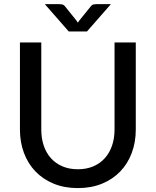

<svg xmlns="http://www.w3.org/2000/svg" viewBox="-20 -930 778 958"><path d="M368.5 -85.5Q411.5 -85.5 445.5 -100Q479.5 -114.5 503 -140.8Q526.5 -167 539 -203.2Q551.5 -239.5 551.5 -283.5V-718H657.5V-283.5Q657.5 -220.5 637.5 -167Q617.5 -113.5 580 -74.5Q542.5 -35.5 489 -13.5Q435.5 8.5 368.5 8.5Q301.5 8.5 248 -13.5Q194.5 -35.5 157 -74.5Q119.5 -113.5 99.5 -167Q79.5 -220.5 79.5 -283.5V-718H186V-284Q186 -240 198.2 -203.5Q210.5 -167 234 -140.8Q257.5 -114.5 291.5 -100Q325.5 -85.5 368.5 -85.5ZM533.5 -909.5 414 -773H323L203.5 -909.5H274.5Q281 -909.5 289.8 -908Q298.5 -906.5 305.5 -897L362.5 -826Q364 -823.5 365.5 -821.2Q367 -819 368.5 -817Q370 -819 371.5 -821.2Q373 -823.5 374.5 -826L431.5 -896.5Q438.5 -906.5 447.2 -908Q456 -909.5 462.5 -909.5Z"/></svg>

Font: Lato 2
Style: Regular
Weight: 500
Designer: Lukasz Dziedzic with Adam Twardoch and Botio Nikoltchev
Foundry: tyPoland Lukasz Dziedzic
Version: Version 2.015; 2015-08-06; http://www.latofonts.com/